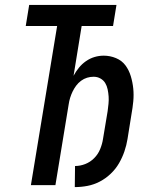

<svg xmlns="http://www.w3.org/2000/svg" viewBox="-20 -755 640 783"><path d="M285 8 286 -78Q307 -78 327.5 -86Q348 -94 364 -110Q380 -126 388.5 -147Q397 -168 400 -188L419 -302Q421 -317 422.5 -332Q424 -347 423 -361.5Q422 -376 419 -390.5Q416 -405 409 -416.5Q402 -428 389.5 -435Q377 -442 362 -442Q348 -442 335 -438Q322 -434 310.5 -425.5Q299 -417 290.5 -405.5Q282 -394 276 -381.5Q270 -369 266 -356Q262 -343 260 -329L206 0H106L213 -649H85L99 -735H455L441 -649H313L280 -446Q289 -463 301.5 -478.5Q314 -494 330.5 -505.5Q347 -517 365.5 -522.5Q384 -528 403 -528Q429 -528 453 -518Q477 -508 491.5 -488.5Q506 -469 513.5 -444Q521 -419 523.5 -393.5Q526 -368 523.5 -341.5Q521 -315 516 -288L500 -188Q496 -163 487.5 -138Q479 -113 465.5 -89.5Q452 -66 431.5 -46.5Q411 -27 387 -14.5Q363 -2 337 3Q311 8 285 8Z"/></svg>

Font: Iosevka Semibold Extended
Style: Italic
Weight: 600
Width: 7
Italic angle: -9°
Monospace: yes
Designer: Belleve Invis
Foundry: Belleve Invis
Version: Version 32.5.0; ttfautohint (v1.8.4)